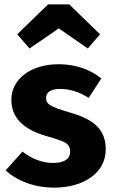

<svg xmlns="http://www.w3.org/2000/svg" viewBox="-20 -842 523 879"><path d="M249 -712 382 -620 438 -685 297 -822H200L59 -685L115 -620ZM249 -548C117 -548 32 -477 32 -386C32 -305 84 -251 189 -220C222 -211 247 -203 262 -197C293 -184 301 -171 301 -146C301 -114 272 -96 224 -96C175 -96 128 -113 83 -148L6 -62C59 -13 139 17 228 17C361 17 464 -49 464 -158C464 -249 411 -295 300 -327C204 -355 191 -366 191 -395C191 -420 214 -435 255 -435C299 -435 343 -421 386 -394L444 -483C393 -524 325 -548 249 -548Z"/></svg>

Font: Fira Sans
Style: Bold
Weight: 700
Designer: Carrois Corporate & Edenspiekermann AG
Foundry: Carrois Corporate GbR & Edenspiekermann AG
Version: Version 4.203